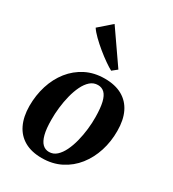

<svg xmlns="http://www.w3.org/2000/svg" viewBox="-206 -963 980 1089"><g transform="rotate(30 284.0 -419.0)"><path d="M326.5 -556.5Q394.5 -556.5 441 -530.5Q487.5 -504.5 511.5 -455Q535.5 -405.5 535.5 -334.5Q536 -265 516 -202.5Q496 -140 457.8 -91.5Q419.5 -43 364.5 -15Q309.5 13 240 13Q173 13 126.8 -13.2Q80.5 -39.5 56.8 -89Q33 -138.5 32.5 -208.5Q32.5 -279 52.2 -341.8Q72 -404.5 110.2 -452.8Q148.5 -501 203 -528.8Q257.5 -556.5 326.5 -556.5ZM311 -505.5Q282.5 -505.5 261 -486.5Q239.5 -467.5 224 -435.5Q208.5 -403.5 198.5 -364Q188.5 -324.5 183.8 -282.8Q179 -241 179.5 -203.5Q179.5 -144.5 189 -108Q198.5 -71.5 216 -54.5Q233.5 -37.5 258.5 -37.5Q286.5 -37.5 307.8 -56.8Q329 -76 344.5 -108Q360 -140 370 -179.5Q380 -219 384.8 -260.8Q389.5 -302.5 389 -340.5Q388.5 -399.5 379.8 -435.8Q371 -472 353.8 -488.8Q336.5 -505.5 311 -505.5ZM334 -613Q316 -622.5 288.2 -641.8Q260.5 -661 230.2 -685.8Q200 -710.5 174.5 -735.5Q149 -760.5 136 -780.5L218.5 -852.5L366.5 -639Z"/></g></svg>

Font: Merriweather 48pt
Style: Bold Italic
Weight: 700
Italic angle: -7.8°
Version: Version 2.101